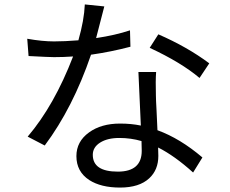

<svg xmlns="http://www.w3.org/2000/svg" viewBox="-20 -809 1040 867"><path d="M881 -457Q798 -527 656 -593L695 -654Q826 -597 925 -523ZM569 -598Q482 -575 391 -562Q309 -322 182 -152L105 -192Q225 -333 310 -554Q267 -551 224 -551Q202 -551 109 -556L103 -634Q171 -622 224 -622Q271 -622 334 -627Q360 -718 363 -789L451 -780Q416 -643 414 -637Q501 -650 567 -672ZM619 -172Q571 -186 519 -186Q465 -186 432 -165Q399 -144 399 -110Q399 -34 512 -34Q620 -34 620 -128Q620 -155 619 -172ZM685 -484Q682 -445 684 -378Q684 -361 687 -308Q690 -252 691 -221Q793 -184 894 -98L852 -30Q769 -105 694 -143Q695 -128 695 -105Q695 -42 654 -4Q609 38 522 38Q436 38 383 4Q325 -34 325 -104Q325 -170 382 -211Q437 -251 522 -251Q573 -251 616 -242L605 -484Z"/></svg>

Font: 思源黑体R
Style: Regular
Weight: 400
Designer: Ryoko NISHIZUKA  (kana & ideographs); Paul D. Hunt (Latin, Greek & Cyrillic); Wenlong ZHANG  (bopomofo); Sandoll Communi
Foundry: Adobe Systems Incorporated
Version: Version 1.00 June 24, 2014, initial release